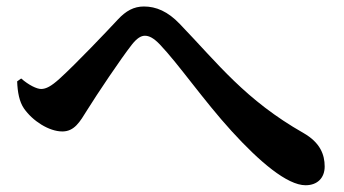

<svg xmlns="http://www.w3.org/2000/svg" viewBox="-20 -629 1040 580"><path d="M903.1 -69.4C939.5 -69.4 960.8 -92.3 960.8 -126C960.8 -162.2 947.1 -198.2 897.2 -226.9C720.1 -327.7 638.6 -436.8 523.3 -556.4C487 -594.6 451.4 -609.4 414.8 -609.4C384.5 -609.4 360.4 -596.4 335.5 -569.5C304 -535.5 209.5 -436 158.9 -390.3C134.9 -368.8 119.3 -360.2 104.2 -360.2C91 -360.2 66.5 -372.1 44 -391.9L31.8 -383.2C33 -350.2 38.5 -321.8 52.2 -301.6C78.5 -263.6 128.1 -231.9 168.3 -231.9C204.7 -231.9 221.2 -260.8 242.8 -295.7C274.1 -345.9 344.6 -451.1 378.4 -494.3C393.7 -513.5 405.7 -521 417.7 -521C430.5 -521 444.1 -514.3 463.1 -494.5C519.7 -435.1 594.9 -325.9 679.4 -233.2C763.7 -140.6 847.5 -69.4 903.1 -69.4Z"/></svg>

Font: Source Han Serif CN VF
Style: Regular
Weight: 250
Designer: Ryoko NISHIZUKA 西塚涼子 (kana & ideographs); Frank Grießhammer (Latin, Greek & Cyrillic); Wenlong ZHANG 张文龙 (bopomofo); San
Foundry: Adobe
Version: Version 2.002;hotconv 1.1.0;makeotfexe 2.6.0